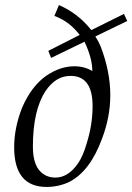

<svg xmlns="http://www.w3.org/2000/svg" viewBox="-20 -729 523 759"><path d="M314 -564 182 -500 171 -528 295 -591Q254 -645 195 -666L213 -709Q289 -676 341 -610L470 -674L483 -646L357 -585Q371 -563 378 -545Q416 -446 416 -353Q416 -266 383 -180Q336 -52 254 -10Q212 10 164 10Q36 10 36 -147Q36 -224 68 -305Q106 -391 165 -431Q219 -467 274 -467Q314 -467 345 -448Q345 -499 314 -564ZM110 -149Q110 -67 153 -40Q172 -27 199 -27Q250 -27 289 -84Q309 -114 322 -160Q346 -235 346 -310Q346 -429 259 -429Q200 -429 160 -369Q110 -293 110 -149Z"/></svg>

Font: GFS Didot
Style: Italic
Weight: 400
Italic angle: -12°
Designer: Takis Katsoulidis and George D. Matthiopoulos
Foundry: George Matthiopoulos and Takis Katsoulidis
Version: Version 1.0